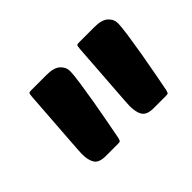

<svg xmlns="http://www.w3.org/2000/svg" viewBox="-68 -873 553 553"><g transform="rotate(-45 208.0 -597.0)"><path d="M106 -454Q79 -454 70 -467.5Q61 -481 61 -507Q61 -514 62 -526.5Q63 -539 64.5 -562.5Q66 -586 69 -625Q72 -664 76 -724Q77 -736 78.5 -738Q80 -740 88 -740H150Q180 -740 193 -728Q206 -716 206 -701Q206 -686 201.5 -655Q197 -624 191 -589Q185 -554 178.5 -520Q172 -486 168 -465Q166 -458 164.5 -456Q163 -454 156 -454ZM301 -454Q274 -454 265 -467.5Q256 -481 256 -507Q256 -514 257 -526.5Q258 -539 259.5 -562.5Q261 -586 264 -625Q267 -664 271 -724Q272 -736 273.5 -738Q275 -740 283 -740H345Q375 -740 388 -728Q401 -716 401 -701Q401 -686 396.5 -655Q392 -624 386 -589Q380 -554 373.5 -520Q367 -486 363 -465Q361 -458 359.5 -456Q358 -454 351 -454Z"/></g></svg>

Font: Poetsen One
Style: Regular
Weight: 400
Designer: Pablo Impallari, Rodrigo Fuenzalida
Foundry: Pablo Impallari, Rodrigo Fuenzalida
Version: Version 1.001; ttfautohint (v0.93) -l 8 -r 50 -G 200 -x 14 -